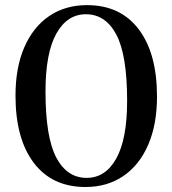

<svg xmlns="http://www.w3.org/2000/svg" viewBox="-20 -734 690 768"><path d="M328 -713.5Q461.5 -713.5 534.8 -617Q608 -520.5 608 -348Q608 -236 572.8 -154.8Q537.5 -73.5 473.2 -29.8Q409 14 322 14Q188.5 14 115.2 -82.5Q42 -179 42 -351.5Q42 -463.5 77.2 -544.8Q112.5 -626 176.8 -669.8Q241 -713.5 328 -713.5ZM488.5 -331Q488.5 -513.5 445.5 -595.2Q402.5 -677 323.5 -677Q248.5 -677 205.2 -599.2Q162 -521.5 162 -368.5Q162 -185.5 205 -104Q248 -22.5 326.5 -22.5Q402 -22.5 445.2 -100.2Q488.5 -178 488.5 -331Z"/></svg>

Font: Fraunces 9pt S000
Style: Regular
Weight: 400
Version: Version 1.000; ttfautohint (v1.8.3)